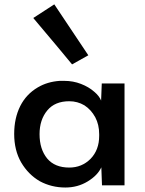

<svg xmlns="http://www.w3.org/2000/svg" viewBox="-20 -835 655 865"><path d="M159.2 -18.6Q107.4 -48.8 75.2 -103.5Q43.9 -158.2 43.9 -231.4Q43.9 -302.7 71.3 -357.4Q98.6 -411.1 150.4 -441.4Q193.4 -466.8 249 -470.7Q259.8 -470.7 269.5 -470.7Q309.6 -470.7 344.7 -457Q379.9 -443.4 404.3 -421.9Q427.7 -402.3 435.5 -381.8Q436.5 -407.2 438.5 -459Q463.9 -459 541 -459Q541 -344.7 541 0Q515.6 0 439.5 0Q438.5 -20.5 436.5 -81.1Q419.9 -44.9 375 -17.6Q330.1 9.8 274.4 9.8Q211.9 9.8 159.2 -18.6ZM387.7 -119.1Q426.8 -159.2 426.8 -222.7Q426.8 -225.6 426.8 -230.5Q426.8 -273.4 409.2 -306.6Q390.6 -340.8 360.4 -360.4Q329.1 -378.9 292 -378.9Q227.5 -378.9 193.4 -337.9Q158.2 -295.9 158.2 -230.5Q158.2 -163.1 192.4 -121.1Q226.6 -80.1 292 -80.1Q348.6 -80.1 387.7 -119.1ZM129.9 -753.9Q153.3 -769.5 224.6 -815.4Q263.7 -757.8 377.9 -585.9Q359.4 -576.2 304.7 -544.9Q261.7 -597.7 129.9 -753.9Z"/></svg>

Font: Alata=Ham
Style: Regular
Weight: 400
Designer: Spyros Zevelakis, Eben Sorkin
Version: Version 1.004